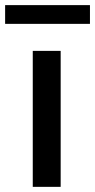

<svg xmlns="http://www.w3.org/2000/svg" viewBox="-56 -726 370 746"><path d="M179.7 -528.3H71.3V0H179.7ZM293.5 -706.1H-36.1V-633.3H293.5Z"/></svg>

Font: Bert Sans Medium
Style: Regular
Weight: 500
Designer: Christian Robertson (Google), Cristiano Sobral
Foundry: Google, Cristiano Sobral
Version: Version 3.101